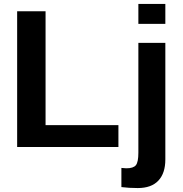

<svg xmlns="http://www.w3.org/2000/svg" viewBox="-20 -745 929 973"><path d="M580.1 0H66.9V-688H210.9V-110.8H580.1ZM817.9 -624H681.2V-725.1H817.9ZM678.2 208Q633.3 208 595.2 203.1V106L620.1 107.9Q655.8 107.9 668.5 92.3Q681.2 76.7 681.2 28.8V-527.8H817.9V63Q817.9 132.8 782.5 170.4Q747.1 208 678.2 208Z"/></svg>

Font: Libra Sans Modern
Style: Bold
Weight: 700
Foundry: Stefan Peev, Context Ltd
Version: Version 1.000